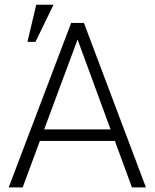

<svg xmlns="http://www.w3.org/2000/svg" viewBox="-20 -810 669 830"><path d="M476.6 -200.7H152.3L78.1 0H17.6L287.6 -710.9H342.8L610.8 0H550.3ZM170.9 -250.5H458L315.4 -639.2ZM136.7 -789.6H211.4L133.3 -628.9H98.6Z"/></svg>

Font: Roboto Web
Style: Light
Weight: 300
Designer: Google
Version: Version 1.200310; 2013